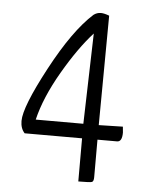

<svg xmlns="http://www.w3.org/2000/svg" viewBox="-47 -643 527 683"><g transform="rotate(5 216.5 -302.0)"><path d="M313 -206 399 -208 401 -187Q401 -154 383 -154H313V-20Q313 -5 306.5 -2.5Q300 0 258 0V-154H53Q38 -170 38 -197Q38 -247 114 -389.5Q190 -532 260 -595Q272 -604 286 -604Q298 -604 316 -597ZM258 -206 267 -529Q215 -472 161 -379Q107 -286 88 -206Z"/></g></svg>

Font: Yanone Kaffeesatz Light
Style: Regular
Weight: 300
Designer: Yanone (Cyrillic: Daniel Pouzeot)
Foundry: Yanone
Version: Version 1.003;PS 001.003;hotconv 1.0.88;makeotf.lib2.5.64775